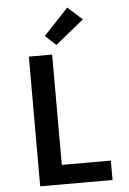

<svg xmlns="http://www.w3.org/2000/svg" viewBox="-64 -1038 728 1084"><g transform="rotate(-5 300.0 -496.0)"><path d="M119 0V-735H251V-110H529V0ZM280 -787 219 -843 359 -992 441 -918Z"/></g></svg>

Font: Iosevka Custom XBdEx
Style: Regular
Weight: 800
Width: 7
Monospace: yes
Designer: Belleve Invis
Foundry: Belleve Invis
Version: Version 11.2.4; ttfautohint (v1.8.4)